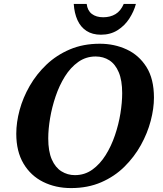

<svg xmlns="http://www.w3.org/2000/svg" viewBox="-20 -948 832 979"><path d="M342.3 11Q263.4 11 200 -20.5Q136.6 -52 99.8 -114Q63 -176 63 -266Q63 -324 80 -387Q97 -450 131.5 -510Q166 -570 217 -618.5Q268 -667 336 -696Q404 -725 488.9 -725Q563 -725 625.7 -696Q688.5 -667 726.7 -606.5Q765 -546 765 -450Q765 -395 748.5 -332Q732 -269 698.5 -208.5Q665 -148 614.5 -98Q564 -48 495.8 -18.5Q427.6 11 342.3 11ZM362 -55Q411.7 -55 450.8 -83Q489.8 -111 518.5 -156.8Q547.3 -202.7 566.1 -258.2Q585 -313.7 594 -369.7Q603 -425.7 603 -473Q603 -538 585.5 -579.5Q568 -621 537.5 -640.5Q507 -660 467.7 -660Q418.2 -660 378.9 -632Q339.6 -604 311 -558.2Q282.4 -512.3 263.6 -456.8Q244.8 -401.3 235.4 -345.3Q226 -289.3 226 -242Q226 -176.6 244 -135.3Q262 -94 293.2 -74.5Q324.4 -55 362 -55ZM494.8 -771Q451 -771 421 -790.5Q391 -810 375 -845.5Q359 -881 356 -928H422Q426 -894 448.3 -877Q470.6 -860 506.4 -860Q542.2 -860 568.9 -876Q595.5 -892 611 -928H673Q663 -890 639.5 -853.5Q616 -817 579.5 -794Q543 -771 494.8 -771Z"/></svg>

Font: Noto Serif
Style: Italic
Weight: 400
Italic angle: -12°
Designer: Monotype Design Team
Foundry: Monotype Imaging Inc.
Version: Version 2.013